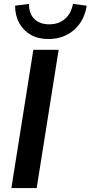

<svg xmlns="http://www.w3.org/2000/svg" viewBox="-20 -959 462 979"><path d="M38 0 150 -705H279L167 0ZM226 -760Q175 -760 137 -781.5Q99 -803 78 -841.5Q57 -880 57 -930L128 -939Q127 -890 155 -862.5Q183 -835 231 -835Q279 -835 311 -862.5Q343 -890 352 -939L422 -930Q410 -852 357 -806Q304 -760 226 -760Z"/></svg>

Font: Mulish ExtraLight
Style: Bold Italic
Weight: 700
Italic angle: -9°
Version: Version 3.603